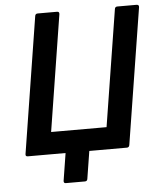

<svg xmlns="http://www.w3.org/2000/svg" viewBox="-55 -702 734 889"><g transform="rotate(-5 312.0 -258.0)"><path d="M215 138.9Q204.5 138.9 205.5 127.8L225.8 0H50.4Q38.9 0 40.6 -11.1L140.9 -643.2Q142.3 -655 153.3 -655H243.5Q254.6 -655 253.3 -643.2L167.6 -102.8H425.3L511.3 -643.2Q512.6 -655 523.3 -655H612.8Q625 -655 623.6 -643.2L523 -11.1Q521 0 510.9 0H336.1L315.8 127.8Q314.4 138.9 303.7 138.9Z"/></g></svg>

Font: Sofia Sans Semi Condensed
Style: Italic
Weight: 400
Italic angle: -9°
Designer: Botio Nikoltchev, Ani Petrova
Foundry: lettersoup
Version: Version 4.101